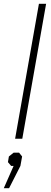

<svg xmlns="http://www.w3.org/2000/svg" viewBox="-34 -734 272 1016"><path d="M38 144H25L8 124L13 94L38 74H67L83 94L74 144L14 262H-14ZM172 -714H210L84 0H46Z"/></svg>

Font: Chakra Petch ExtraLight
Style: Italic
Weight: 275
Italic angle: -10°
Designer: Katatrad Aksorn Co.,Ltd.
Foundry: Cadson Demak Co.,Ltd.
Version: Version 1.000; ttfautohint (v1.6)